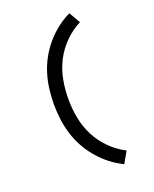

<svg xmlns="http://www.w3.org/2000/svg" viewBox="-179 -939 958 1198"><g transform="rotate(-20 300.0 -340.0)"><path d="M433 161Q387 139 347 107.5Q307 76 274 37.5Q241 -1 216 -46Q191 -91 176 -139.5Q161 -188 154.5 -238.5Q148 -289 148 -340Q148 -391 154.5 -441.5Q161 -492 176 -540.5Q191 -589 216 -634Q241 -679 274 -717.5Q307 -756 347 -787.5Q387 -819 433 -841L476 -766Q419 -737 373 -691Q327 -645 297.5 -588Q268 -531 256 -467.5Q244 -404 244 -340Q244 -276 256 -212.5Q268 -149 297.5 -92Q327 -35 373 11Q419 57 476 86Z"/></g></svg>

Font: Iosevka HT Medium Extended
Style: Regular
Weight: 500
Width: 7
Monospace: yes
Designer: Belleve Invis
Foundry: Belleve Invis
Version: Version 32.3.0; ttfautohint (v1.8.4)